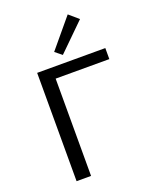

<svg xmlns="http://www.w3.org/2000/svg" viewBox="-165 -1004 880 1096"><g transform="rotate(-20 275.0 -456.0)"><path d="M279 -704 238 -737 384 -912 441 -863ZM520 -591H194V0H106V-658H520Z"/></g></svg>

Font: Ysabeau Infant Medium
Style: Regular
Weight: 500
Designer: Christian Thalmann (Catharsis Fonts)
Version: Version 0.003